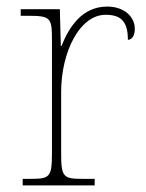

<svg xmlns="http://www.w3.org/2000/svg" viewBox="-20 -564 445 584"><path d="M49 0H268V-20H233C173 -20 166 -24 166 -98V-284C166 -407 223 -519 301 -519C346 -519 369 -501 369 -443C383 -443 390 -458 390 -476C390 -514 357 -544 306 -544C230 -544 190 -482 167 -424H165L162 -536H43V-516H61C134 -516 138 -512 138 -442V-98C138 -24 131 -20 71 -20H49Z"/></svg>

Font: Noto Serif Georgian Thin
Style: Regular
Weight: 100
Designer: Monotype Design Team, Akaki Razmadze
Foundry: Google LLC
Version: Version 2.003